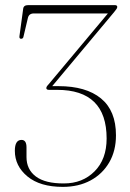

<svg xmlns="http://www.w3.org/2000/svg" viewBox="-20 -720 507 750"><path d="M433 -191.5Q433 -131 406.8 -85.8Q380.5 -40.5 333.8 -15.2Q287 10 225.5 10Q136.5 10 87.2 -30.8Q38 -71.5 38 -131Q38 -173.5 64 -173.5Q83.5 -173.5 83.5 -144.5V-106.5Q83.5 -58 120.2 -30.5Q157 -3 230 -3.5Q302.5 -3.5 349.5 -50.8Q396.5 -98 396.5 -179Q396.5 -369 203 -369H171.5Q161 -369 161 -376Q161 -378.5 162.5 -381.5Q164 -384.5 170.5 -391.5L401.5 -667.5H112.5Q93 -667.5 89 -650L71.5 -576Q70 -568.5 62 -568.5Q54.5 -569 56 -579L70.5 -685.5Q72 -700 90 -700H428.5Q438 -700 438 -693Q438 -690 435.8 -686Q433.5 -682 426 -673L184 -383.5H208.5Q316 -383.5 374.5 -335.5Q433 -287.5 433 -191.5Z"/></svg>

Font: Fraunces 72pt S000 Thin
Style: Regular
Weight: 100
Version: Version 1.000; ttfautohint (v1.8.3)